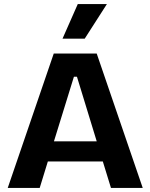

<svg xmlns="http://www.w3.org/2000/svg" viewBox="-20 -923 739 943"><path d="M18 0 244 -660H455L681 0H525L485 -130H215L175 0ZM343 -546 245 -229H455L358 -546ZM396 -733H287L362 -903H505Z"/></svg>

Font: Bricolage Grotesque 12pt Bricolage Grotesque 10pt Regular
Style: Bold
Weight: 700
Designer: Mathieu Triay
Foundry: Atelier Triay
Version: Version 1.001; ttfautohint (v1.8.4.7-5d5b);gftools[0.9.33.de